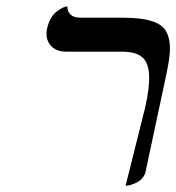

<svg xmlns="http://www.w3.org/2000/svg" viewBox="-20 -577 559 609"><path d="M378.4 12.2 439.9 -233.9Q455.1 -299.8 452.9 -339.6Q450.7 -379.4 430.4 -396.2Q410.2 -413.1 365.7 -413.1H190.9Q156.2 -413.1 139.4 -434.3Q122.6 -455.6 129.4 -486.8Q133.3 -504.4 141.1 -518.1Q148.9 -531.7 157.7 -538.8Q166.5 -545.9 174.6 -550.3Q182.6 -554.7 188 -555.7L193.4 -557.1Q194.8 -521 234.9 -521H360.8Q398.4 -521 424.6 -517.8Q450.7 -514.6 470.5 -506.8Q490.2 -499 500.7 -486.6Q511.2 -474.1 515.9 -453.6Q520.5 -433.1 518.3 -407Q516.1 -380.9 508.3 -344.2L441.9 -33.2Q439.5 -21.5 431.9 -12.5Q424.3 -3.4 415.5 1Q406.7 5.4 398.4 8.3Q389.6 11.2 383.8 11.7Z"/></svg>

Font: Linux Biolinum G
Style: Italic
Weight: 400
Italic angle: -12°
Designer: Philipp H. Poll
Foundry: Philipp H. Poll
Version: Version 0.5.1